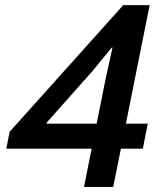

<svg xmlns="http://www.w3.org/2000/svg" viewBox="-20 -740 631 760"><path d="M312.5 0 397.9 -426.8 425.3 -551.8H422.4L346.7 -459.5L164.6 -254.4L164.1 -250.5H564.9L545.4 -151.4H4.9L18.1 -218.3L467.8 -719.7H572.3L428.2 0Z"/></svg>

Font: Reddit Sans SemiBold
Style: Italic
Weight: 600
Italic angle: -11.25°
Designer: Stephen Hutchings
Version: Version 1.013